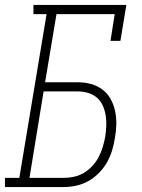

<svg xmlns="http://www.w3.org/2000/svg" viewBox="-54 -755 574 775"><path d="M-34 0V-37H24L134 -698H81V-735H456L432 -590H392L409 -698H174L128 -423H259Q287 -423 313 -416Q339 -409 359.5 -393.5Q380 -378 392.5 -355.5Q405 -333 410.5 -307Q416 -281 415.5 -253.5Q415 -226 410 -199Q406 -173 398.5 -148Q391 -123 378 -100Q365 -77 345.5 -57Q326 -37 302.5 -24Q279 -11 253.5 -5.5Q228 0 203 0ZM65 -37H203Q223 -37 244.5 -41.5Q266 -46 285 -57.5Q304 -69 319.5 -86Q335 -103 345 -122.5Q355 -142 361 -162.5Q367 -183 371 -204Q374 -226 375 -247.5Q376 -269 372.5 -290Q369 -311 360.5 -329.5Q352 -348 337 -361Q322 -374 301.5 -380Q281 -386 259 -386H122Z"/></svg>

Font: Iosevka Slab Extralight
Style: Italic
Weight: 200
Italic angle: -9°
Monospace: yes
Designer: Belleve Invis
Foundry: Belleve Invis
Version: Version 11.1.1; ttfautohint (v1.8.3)